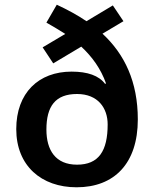

<svg xmlns="http://www.w3.org/2000/svg" viewBox="-20 -785 654 815"><path d="M221 -765 177 -689C205 -673 232 -657 257 -641L161 -584L206 -516L325 -587C372 -543 408 -493 430 -431L426 -429C400 -464 352 -481 284 -481C144 -481 49 -391 49 -237C49 -81 156 10 305 10C465 10 565 -91 565 -278C565 -438 509 -555 415 -642L504 -695L459 -762L347 -695C309 -721 266 -744 221 -765ZM307 -386C396 -386 437 -326 437 -257C437 -144 399 -86 307 -86C216 -86 177 -147 177 -235C177 -334 215 -386 307 -386Z"/></svg>

Font: Noto Sans Vithkuqi SemiBold
Style: Regular
Weight: 600
Version: Version 1.001